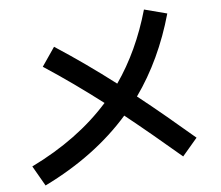

<svg xmlns="http://www.w3.org/2000/svg" viewBox="-56 -848 1112 964"><g transform="rotate(-5 500.0 -365.5)"><path d="M135 53 77 -48Q315 -164 466 -334Q394 -389 321 -441Q248 -493 173 -542L238 -637Q315 -587 390 -534Q465 -481 538 -425Q646 -580 704 -784L819 -754Q755 -526 631 -352Q702 -296 772 -237.5Q842 -179 911 -120L836 -32Q767 -91 698 -148.5Q629 -206 559 -262Q393 -73 135 53Z"/></g></svg>

Font: Murecho Medium
Style: Regular
Weight: 500
Designer: Neil Summerour
Foundry: Positype
Version: Version 1.010; ttfautohint (v1.8.3)